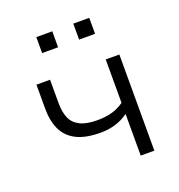

<svg xmlns="http://www.w3.org/2000/svg" viewBox="-129 -818 866 927"><g transform="rotate(-20 304.5 -355.0)"><path d="M437 0V-214Q407 -192 371 -181Q335 -170 294 -170Q217 -170 170 -194Q123 -218 102 -263Q81 -308 81 -370V-494H151V-374Q151 -328 164.5 -296.5Q178 -265 211 -248.5Q244 -232 300 -232Q341 -232 374 -241Q407 -250 437 -271V-494H507V0ZM349 -628V-710H431V-628ZM159 -628V-710H241V-628Z"/></g></svg>

Font: Nunito Sans 7pt Light
Style: Regular
Weight: 300
Designer: Vernon Adams
Foundry: Vernon Adams
Version: Version 3.101;gftools[0.9.27]